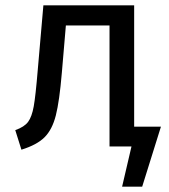

<svg xmlns="http://www.w3.org/2000/svg" viewBox="-20 -547 631 717"><path d="M581 -74 511 150H436L471 0H389V-452H226L211 -276Q202 -169 188.5 -116Q175 -63 146.5 -34.5Q118 -6 60 12L37 -61Q71 -73 85 -92Q99 -111 106 -150Q113 -189 121 -286L142 -527H481V-74Z"/></svg>

Font: FiraGO
Style: Regular
Weight: 400
Designer: bBox Type
Foundry: bBox Type GmbH
Version: Version 1.001;April 20, 2020;FontCreator 12.0.0.2555 64-bit